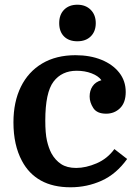

<svg xmlns="http://www.w3.org/2000/svg" viewBox="-20 -784 586 814"><path d="M300 -550Q362 -550 410 -530.5Q458 -511 485.5 -476Q513 -441 513 -394Q513 -349 489 -325.5Q465 -302 430 -302Q391 -302 375.5 -326Q360 -350 360 -375Q360 -400 372.5 -418.5Q385 -437 410 -444Q397 -462 368.5 -473Q340 -484 305 -484Q242 -484 207 -438Q172 -392 172 -273Q172 -219 179 -188Q186 -157 198 -134Q214 -105 239 -88.5Q264 -72 303 -72Q344 -72 389.5 -91.5Q435 -111 465 -152L519 -110Q473 -46 411 -18Q349 10 279 10Q205 10 153.5 -18.5Q102 -47 73 -102Q37 -169 37 -265Q37 -352 68.5 -416Q100 -480 159 -515Q218 -550 300 -550ZM231 -686Q231 -722 252 -743Q273 -764 308 -764Q343 -764 364.5 -742.5Q386 -721 386 -686Q386 -651 365 -630Q344 -609 308 -609Q272 -609 251.5 -629.5Q231 -650 231 -686Z"/></svg>

Font: Domine
Style: Bold
Weight: 700
Designer: Pablo Impallari, Rodrigo Fuenzalida, Brenda Gallo
Foundry: Pablo Impallari, Rodrigo Fuenzalida, Brenda Gallo
Version: Version 2.000